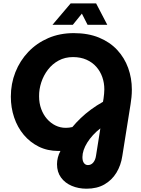

<svg xmlns="http://www.w3.org/2000/svg" viewBox="-20 -910 840 1146"><path d="M496.3 216.3Q448.3 216.3 408.2 199.3Q368 182.3 344.2 149.7Q320.3 117 320.3 70Q320.3 50 325.2 30.7Q330 11.3 340.7 -9Q337.7 -9 334.7 -9Q331.7 -9 327.7 -9Q263.3 -9 211.3 -34.8Q159.3 -60.7 121.8 -105.3Q84.3 -150 64.5 -208.8Q44.7 -267.7 44.7 -333Q44.7 -410.3 71.8 -479Q99 -547.7 149 -600.2Q199 -652.7 267.8 -682.5Q336.7 -712.3 420.3 -712.3Q505.7 -712.3 570.7 -685.7Q635.7 -659 679.3 -612.2Q723 -565.3 745 -504.3Q767 -443.3 767 -375.3Q767 -351.7 764.7 -329.3Q762.3 -307 759.3 -287.7L710 21.3Q701.7 77 674.7 121.2Q647.7 165.3 603.3 190.8Q559 216.3 496.3 216.3ZM504.7 75.3Q523.7 75.3 536.5 60.2Q549.3 45 553 20L579 -143.7Q554.7 -125 535 -103.5Q515.3 -82 501 -59.2Q486.7 -36.3 479.3 -14.3Q472 7.7 472 27.7Q472 51.3 481.2 63.3Q490.3 75.3 504.7 75.3ZM372.7 -147Q382.7 -147 392.5 -148.2Q402.3 -149.3 412 -151.7Q434 -178.3 461.7 -204.8Q489.3 -231.3 523 -256.2Q556.7 -281 594.7 -302.3L598 -321.7Q600 -334.7 601.3 -349.8Q602.7 -365 602.7 -376.7Q602.7 -415 590.7 -449.5Q578.7 -484 555.2 -510.8Q531.7 -537.7 496.5 -553.5Q461.3 -569.3 415.7 -569.3Q368 -569.3 330.2 -548.8Q292.3 -528.3 266.2 -494.2Q240 -460 226.3 -418.3Q212.7 -376.7 213.3 -334.7Q213.3 -294 226 -259.5Q238.7 -225 260.7 -200Q282.7 -175 311.3 -161Q340 -147 372.7 -147ZM293.3 -762 401.7 -889.7H553.7L620.3 -762H502.7L468.7 -828.7L414.7 -762Z"/></svg>

Font: MuseoModerno Thin
Style: Italic
Weight: 100
Italic angle: -9°
Designer: Pablo Cosgaya, Héctor Gatti, Marcela Romero, and the Authors of The MuseoModerno Project.
Foundry: Omnibus-Type Team
Version: Version 1.003